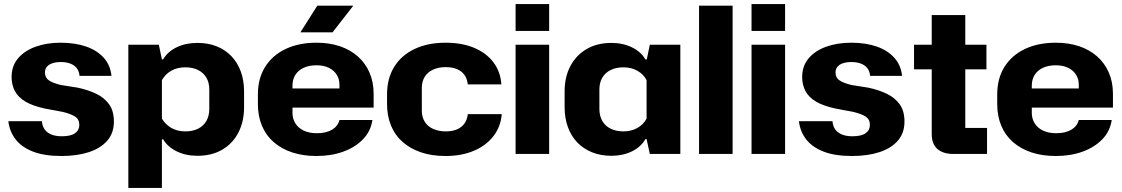

<svg xmlns="http://www.w3.org/2000/svg" viewBox="-20 -757 5518 944"><path d="M282 10Q198 10 142.5 -11.5Q87 -33 57 -71.5Q27 -110 21 -161H186Q188 -136 200 -120Q212 -104 233 -95.5Q254 -87 284 -87Q328 -87 349 -102Q370 -117 370 -143Q370 -170 349.5 -183.5Q329 -197 288 -207L202 -223Q141 -236 105 -257.5Q69 -279 53 -309.5Q37 -340 37 -378Q37 -433 69 -470.5Q101 -508 155.5 -527.5Q210 -547 278 -547Q350 -547 404 -528Q458 -509 490.5 -472.5Q523 -436 528 -384H371Q369 -408 356.5 -423Q344 -438 324 -445Q304 -452 280 -452Q254 -452 236 -445.5Q218 -439 209.5 -427.5Q201 -416 201 -400Q201 -376 219.5 -362.5Q238 -349 280 -339L362 -326Q414 -315 454 -295.5Q494 -276 517 -243.5Q540 -211 540 -159Q540 -103 507.5 -65.5Q475 -28 417 -9Q359 10 282 10Z M611 167V-537H761L776 -465H782Q804 -503 848.5 -524.5Q893 -546 951 -546Q1004 -546 1046 -529Q1088 -512 1118 -480.5Q1148 -449 1164 -405Q1180 -361 1180 -307V-230Q1180 -159 1152 -105Q1124 -51 1072.5 -21Q1021 9 951 9Q893 9 848.5 -13Q804 -35 782 -72H776V167ZM891 -111Q927 -111 953.5 -124Q980 -137 994.5 -162Q1009 -187 1009 -221V-317Q1009 -351 994.5 -375.5Q980 -400 953.5 -413Q927 -426 891 -426Q852 -426 822.5 -409.5Q793 -393 776 -363V-174Q793 -145 822.5 -128Q852 -111 891 -111Z M1536 10Q1470 10 1417 -7.5Q1364 -25 1326 -58Q1288 -91 1268 -138.5Q1248 -186 1248 -245V-293Q1248 -371 1283.5 -428Q1319 -485 1384 -516Q1449 -547 1536 -547Q1600 -547 1651.5 -529.5Q1703 -512 1740 -479Q1777 -446 1797 -399.5Q1817 -353 1817 -296V-228H1391V-322H1662L1649 -307V-340Q1649 -369 1635 -390.5Q1621 -412 1596 -424Q1571 -436 1536 -436Q1499 -436 1472.5 -423.5Q1446 -411 1432 -388.5Q1418 -366 1418 -336V-202Q1418 -173 1432.5 -150Q1447 -127 1474 -114.5Q1501 -102 1538 -102Q1583 -102 1612 -119Q1641 -136 1649 -167H1811Q1803 -112 1765 -72.5Q1727 -33 1668 -11.5Q1609 10 1536 10ZM1457 -598 1540 -729H1717L1615 -598Z M2170 10Q2103 10 2050 -8Q1997 -26 1959.5 -59Q1922 -92 1902.5 -139.5Q1883 -187 1883 -245V-293Q1883 -371 1918 -428Q1953 -485 2018 -516Q2083 -547 2171 -547Q2252 -547 2312 -521.5Q2372 -496 2406.5 -450Q2441 -404 2445 -342H2280Q2275 -385 2246.5 -406Q2218 -427 2171 -427Q2136 -427 2109 -414.5Q2082 -402 2068 -379Q2054 -356 2054 -325V-212Q2054 -182 2068 -159Q2082 -136 2109 -123.5Q2136 -111 2172 -111Q2203 -111 2226 -120.5Q2249 -130 2263 -149Q2277 -168 2280 -196H2447Q2442 -134 2406 -87.5Q2370 -41 2309.5 -15.5Q2249 10 2170 10Z M2515 0V-537H2680V0ZM2515 -605V-737H2680V-605Z M2986 9Q2934 9 2891.5 -8Q2849 -25 2818.5 -56.5Q2788 -88 2772 -132.5Q2756 -177 2756 -231V-307Q2756 -379 2784.5 -432.5Q2813 -486 2864.5 -516Q2916 -546 2986 -546Q3043 -546 3087.5 -524Q3132 -502 3153 -465H3160L3175 -537H3325V0H3175L3159 -73H3153Q3132 -35 3087.5 -13Q3043 9 2986 9ZM3045 -111Q3084 -111 3114 -128Q3144 -145 3159 -174V-363Q3144 -392 3114 -409Q3084 -426 3045 -426Q3010 -426 2983 -413Q2956 -400 2941.5 -375.5Q2927 -351 2927 -317V-221Q2927 -187 2941.5 -162Q2956 -137 2983 -124Q3010 -111 3045 -111Z M3417 0V-729H3582V0Z M3675 0V-537H3840V0ZM3675 -605V-737H3840V-605Z M4169 10Q4085 10 4029.5 -11.5Q3974 -33 3944 -71.5Q3914 -110 3908 -161H4073Q4075 -136 4087 -120Q4099 -104 4120 -95.5Q4141 -87 4171 -87Q4215 -87 4236 -102Q4257 -117 4257 -143Q4257 -170 4236.5 -183.5Q4216 -197 4175 -207L4089 -223Q4028 -236 3992 -257.5Q3956 -279 3940 -309.5Q3924 -340 3924 -378Q3924 -433 3956 -470.5Q3988 -508 4042.5 -527.5Q4097 -547 4165 -547Q4237 -547 4291 -528Q4345 -509 4377.5 -472.5Q4410 -436 4415 -384H4258Q4256 -408 4243.5 -423Q4231 -438 4211 -445Q4191 -452 4167 -452Q4141 -452 4123 -445.5Q4105 -439 4096.5 -427.5Q4088 -416 4088 -400Q4088 -376 4106.5 -362.5Q4125 -349 4167 -339L4249 -326Q4301 -315 4341 -295.5Q4381 -276 4404 -243.5Q4427 -211 4427 -159Q4427 -103 4394.5 -65.5Q4362 -28 4304 -9Q4246 10 4169 10Z M4667 0Q4618 0 4589.5 -24Q4561 -48 4561 -98V-683H4726V-128H4833V0ZM4474 -416V-537H4830V-416Z M5171 10Q5105 10 5052 -7.5Q4999 -25 4961 -58Q4923 -91 4903 -138.5Q4883 -186 4883 -245V-293Q4883 -371 4918.5 -428Q4954 -485 5019 -516Q5084 -547 5171 -547Q5235 -547 5286.5 -529.5Q5338 -512 5375 -479Q5412 -446 5432 -399.5Q5452 -353 5452 -296V-228H5026V-322H5297L5284 -307V-340Q5284 -369 5270 -390.5Q5256 -412 5231 -424Q5206 -436 5171 -436Q5134 -436 5107.5 -423.5Q5081 -411 5067 -388.5Q5053 -366 5053 -336V-202Q5053 -173 5067.5 -150Q5082 -127 5109 -114.5Q5136 -102 5173 -102Q5218 -102 5247 -119Q5276 -136 5284 -167H5446Q5438 -112 5400 -72.5Q5362 -33 5303 -11.5Q5244 10 5171 10Z"/></svg>

Font: Hubot Sans
Style: Bold
Weight: 700
Designer: Deni Anggara
Foundry: GitHub, Inc., Subsidiary of Microsoft Corporation
Version: Version 2.000